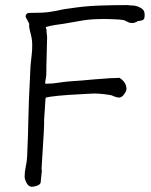

<svg xmlns="http://www.w3.org/2000/svg" viewBox="-20 -713 585 742"><path d="M159.2 -454.1Q159.2 -447.3 159.2 -443.4Q159.2 -421.9 158.2 -416L155.3 -399.4Q154.3 -393.6 154.3 -391.6Q154.3 -389.6 156.2 -389.6H161.1Q183.6 -389.6 204.1 -393.1Q224.6 -396.5 247.1 -398.4Q294.9 -401.4 343.8 -406.2Q414.1 -412.1 441.4 -412.1H444.3V-410.2Q454.1 -404.3 461.4 -393.6Q468.8 -382.8 468.8 -369.1Q468.8 -361.3 459.5 -348.6Q450.2 -335.9 440.4 -335.9Q436.5 -335.9 428.7 -337.9Q425.8 -338.9 422.9 -339.8Q419.9 -340.8 418 -341.8Q413.1 -344.7 403.3 -346.2Q393.6 -347.7 382.3 -349.1Q371.1 -350.6 360.8 -351.1Q350.6 -351.6 343.8 -351.6Q337.9 -351.6 322.3 -350.6Q306.6 -349.6 286.6 -348.6Q266.6 -347.7 244.6 -346.2Q222.7 -344.7 203.6 -342.8Q184.6 -340.8 171.9 -338.9Q159.2 -336.9 157.2 -335.9Q155.3 -333 154.3 -307.6Q150.4 -250 150.4 -249Q152.3 -238.3 141.6 -77.1Q140.6 -63.5 140.6 -62.5Q142.6 -52.7 140.6 -42Q138.7 -29.3 138.2 -19Q137.7 -8.8 136.7 -5.9Q132.8 2 121.1 5.4Q109.4 8.8 103.5 8.8Q90.8 8.8 83 -5.4Q75.2 -19.5 75.2 -30.3Q75.2 -49.8 79.6 -69.3Q84 -88.9 85 -110.4Q88.9 -202.1 89.8 -259.8Q90.8 -317.4 95.7 -409.2Q96.7 -426.8 97.2 -442.9Q97.7 -459 99.6 -474.6Q101.6 -494.1 103 -506.3Q104.5 -518.6 104.5 -538.1Q104.5 -559.6 99.6 -578.1Q88.9 -619.1 93.8 -619.1Q93.8 -619.1 89.8 -627L85.9 -634.8Q84 -638.7 81.5 -642.6Q79.1 -646.5 79.1 -650.4Q79.1 -655.3 82 -658.2Q85 -661.1 86.9 -662.1Q88.9 -663.1 94.7 -663.1Q119.1 -663.1 142.6 -664.1Q166 -665 190.4 -669.9Q204.1 -672.9 218.8 -675.8Q233.4 -678.7 251 -680.7Q306.6 -689.5 362.3 -691.4Q418 -693.4 473.6 -693.4Q477.5 -693.4 480.5 -692.4L497.1 -691.4Q498 -691.4 499 -691.4L502 -690.4Q502.9 -690.4 503.9 -690.4Q518.6 -686.5 528.8 -679.2Q539.1 -671.9 539.1 -655.3Q539.1 -643.6 536.1 -639.6Q533.2 -634.8 526.4 -633.8Q521.5 -632.8 516.6 -631.8Q511.7 -631.8 508.8 -629.9Q508.8 -627 503.9 -627H502.9Q500 -624 491.2 -624Q486.3 -624 482.4 -625L475.6 -627Q473.6 -628.9 471.2 -629.4Q468.8 -629.9 465.8 -631.8Q462.9 -634.8 452.1 -636.2Q441.4 -637.7 428.2 -638.2Q415 -638.7 403.3 -639.2Q391.6 -639.6 385.7 -639.6Q335.9 -639.6 304.7 -634.8Q239.3 -623 225.6 -621.1Q209 -619.1 191.4 -616.2Q173.8 -613.3 157.2 -608.4V-605.5L158.2 -603.5Q160.2 -599.6 160.2 -587.9Q161.1 -579.1 162.1 -570.3Z"/></svg>

Font: ToneOZ-YinPZ-Tsuipita-TC
Style: Regular
Weight: 400
Designer: ÂÆ£ÂøóÂáåJeffrey Xuan(jeffreyx@gmail.com, ToneOZ.com) ÈòøÂù§(cjkFonts)
Foundry: ToneOZ
Version: Version 0.24071